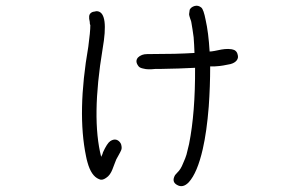

<svg xmlns="http://www.w3.org/2000/svg" viewBox="-20 -605 1040 657"><path d="M386.7 -122.1Q394.5 -115.2 395.5 -106.4Q397.5 -97.7 394.5 -90.8Q391.6 -84 385.7 -73.7Q379.9 -63.5 377.9 -59.6Q376 -54.7 371.6 -43.5Q367.2 -32.2 364.3 -24.4Q361.3 -16.6 356 -8.8Q350.6 -1 342.8 3.9Q329.1 13.7 318.4 7.8Q292 -2.9 279.3 -49.8Q276.4 -59.6 274.4 -70.3Q243.2 -220.7 282.2 -445.3Q289.1 -496.1 289.1 -519.5Q287.1 -521.5 287.1 -530.3Q281.2 -553.7 291 -560.5Q294.9 -564.5 303.7 -565.4Q309.6 -567.4 314.5 -566.4Q352.5 -559.6 331.1 -437.5Q292 -202.1 326.2 -68.4Q327.1 -70.3 328.1 -72.3Q331.1 -78.1 332 -82V-83Q346.7 -115.2 357.4 -122.1Q374 -132.8 386.7 -122.1ZM793 -418.9Q796.9 -407.2 790 -398.4Q783.2 -389.6 768.6 -385.7Q753.9 -382.8 743.7 -380.9Q733.4 -378.9 715.8 -377.9Q703.1 -377.9 699.2 -377.9Q699.2 -309.6 694.3 -240.2Q687.5 -154.3 673.8 -94.7Q655.3 -13.7 626 18.6Q605.5 40 585 27.3Q566.4 16.6 579.1 -5.9Q582 -9.8 586.9 -14.6Q598.6 -25.4 606.4 -45.9Q615.2 -65.4 618.2 -76.2Q621.1 -86.9 627 -112.3Q648.4 -219.7 647.5 -373Q593.8 -370.1 528.3 -369.1Q524.4 -369.1 511.7 -369.1Q484.4 -366.2 471.7 -370.1Q460 -372.1 455.1 -377Q440.4 -394.5 452.1 -408.2Q463.9 -419.9 483.4 -419.9Q530.3 -419.9 577.1 -420.9Q614.3 -421.9 645.5 -423.8Q644.5 -453.1 642.6 -477.5Q638.7 -506.8 634.8 -528.3Q634.8 -531.2 630.9 -541Q627 -552.7 627 -556.2Q627 -559.6 628.9 -570.3V-571.3Q633.8 -581.1 646 -584.5Q658.2 -587.9 668.9 -579.1Q676.8 -572.3 683.6 -537.1Q693.4 -494.1 697.3 -428.7Q703.1 -428.7 713.9 -430.7Q726.6 -433.6 737.8 -435.5Q749 -437.5 760.7 -437.5Q772.5 -437.5 782.2 -433.6Q791 -428.7 793 -418.9Z"/></svg>

Font: irohamaru Light
Style: Regular
Weight: 200
Designer: [Source Han Sans]
Ryoko NISHIZUKA  (kana & ideographs); Paul D. Hunt (Latin, Greek & Cyrillic); Wenlong ZHANG  (bopomofo
Version: Version 1.01